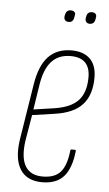

<svg xmlns="http://www.w3.org/2000/svg" viewBox="-49 -665 401 704"><g transform="rotate(5 151.5 -312.5)"><path d="M133 6Q77 6 52.5 -32Q28 -70 38 -141L71 -348Q82 -418 113.5 -451.5Q145 -485 199 -485Q243 -485 267 -461.5Q291 -438 291 -393Q291 -329 259 -293.5Q227 -258 157 -248L75 -236L59 -141Q50 -78 69 -46.5Q88 -15 133 -15Q177 -15 198.5 -39Q220 -63 226 -119Q226 -123 230 -123H242Q247 -123 246 -118Q239 -54 212 -24Q185 6 133 6ZM78 -257 153 -268Q214 -277 241.5 -306.5Q269 -336 269 -392Q269 -464 197 -464Q153 -464 127 -435.5Q101 -407 92 -347ZM256 -588Q248 -588 243.5 -593Q239 -598 240 -607L241 -613Q244 -631 261 -631Q270 -631 274.5 -626Q279 -621 277 -612L276 -606Q273 -588 256 -588ZM179 -588Q170 -588 165.5 -593Q161 -598 162 -607L163 -613Q167 -631 183 -631Q192 -631 197 -626Q202 -621 199 -612L198 -606Q195 -588 179 -588Z"/></g></svg>

Font: Sofia Sans Extra Condensed Thin
Style: Italic
Weight: 250
Italic angle: -9°
Version: Version 4.100